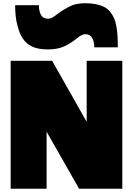

<svg xmlns="http://www.w3.org/2000/svg" viewBox="-20 -1149 810 1169"><path d="M44.9 0ZM697.3 -860.8H554.2Q554.2 -895 541.3 -918Q528.3 -940.9 500.5 -940.9Q490.7 -940.9 480.2 -936.3Q469.7 -931.6 465.3 -928.7Q460.9 -925.8 450.2 -917Q408.2 -883.3 368.7 -865.7Q329.1 -848.1 271 -848.1Q187.5 -848.1 145 -884.8Q102.5 -921.4 85.4 -997.6Q72.3 -1043.5 72.3 -1117.2H216.8Q216.8 -1081.5 229.5 -1058.3Q242.2 -1035.2 271.5 -1035.2Q274.9 -1035.2 278.3 -1035.6Q281.7 -1036.1 285.2 -1037.1Q288.6 -1038.1 291.3 -1038.8Q293.9 -1039.6 297.6 -1041.7Q301.3 -1043.9 303 -1044.9Q304.7 -1045.9 308.8 -1048.6Q313 -1051.3 314 -1052Q314.9 -1052.7 319.3 -1055.9Q323.7 -1059.1 324.2 -1059.6Q350.1 -1078.6 361.3 -1085.9Q372.6 -1093.3 396.7 -1106.2Q420.9 -1119.1 445.3 -1124.3Q469.7 -1129.4 499 -1129.4Q536.1 -1129.4 565.2 -1123.3Q594.2 -1117.2 615.2 -1106.2Q636.2 -1095.2 650.9 -1076.9Q665.5 -1058.6 674.6 -1038.1Q683.6 -1017.6 688.7 -988Q693.8 -958.5 695.6 -929.4Q697.3 -900.4 697.3 -860.8ZM461.4 0 263.7 -347.2V0H44.9V-778.8H297.4L507.8 -407.2V-778.8H724.6V0Z"/></svg>

Font: Coda ExtraBold
Style: Regular
Weight: 800
Version: Version 2.001; ttfautohint (v0.8) -r 50 -G 200 -x